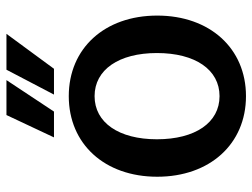

<svg xmlns="http://www.w3.org/2000/svg" viewBox="-116 -674 801 610"><g transform="rotate(-90 285.0 -368.5)"><path d="M285 12C437 12 541 -103 541 -270C541 -437 437 -551 285 -551C133 -551 29 -437 29 -270C29 -103 133 12 285 12ZM285 -72C201 -72 148 -149 148 -271C148 -392 201 -469 285 -469C369 -469 422 -392 422 -271C422 -149 369 -72 285 -72ZM290 -598H372L483 -749H369ZM154 -598H236L336 -749H225Z"/></g></svg>

Font: Ronzino Medium
Style: Regular
Weight: 500
Designer: Nunzio Mazzaferro
Foundry: Collletttivo
Version: Version 1.000;Glyphs 3.3 (3337)